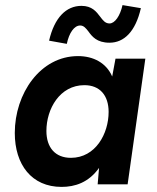

<svg xmlns="http://www.w3.org/2000/svg" viewBox="-20 -723 617 753"><path d="M221.5 10C274 10 327.5 -7 368.5 -64.5L363 0H480.5L550 -493H433L420 -423C397 -476.5 346 -503 286 -503C138 -503 38 -356 38 -201.5C38 -77.5 104 10 221.5 10ZM162 -209.5C162 -296 214.5 -389 311 -389C371.5 -389 406 -349 406 -284C406 -199 355 -104 258 -104C197 -104 162 -144 162 -209.5ZM172.5 -563.5 242 -551C251 -594 271 -623 294.5 -623C308.5 -623 317 -612 326.5 -600C341 -580 359.5 -555.5 409.5 -555.5C466.5 -555.5 511.5 -599 532.5 -691L460.5 -703C451 -660.5 430.5 -631 409.5 -631C392.5 -631 383.5 -643.5 372.5 -658C358 -677 341 -700 299.5 -700C239.5 -700 193.5 -654 172.5 -563.5Z"/></svg>

Font: HK Grotesk
Style: Bold Italic
Weight: 700
Italic angle: -16°
Designer: Alfredo Marco Pradil
Foundry: Hanken Design Co.
Version: Version 3.001;FEAKit 1.0